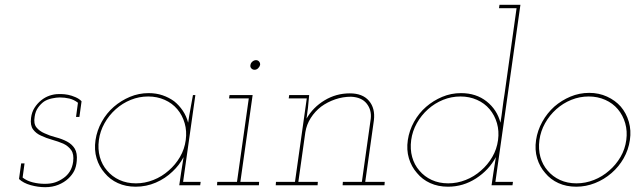

<svg xmlns="http://www.w3.org/2000/svg" viewBox="-20 -770 2646 798"><path d="M59 -26Q77 -9 107.5 -0.5Q138 8 168 8Q198 8 222.5 -2Q247 -12 264 -28Q280 -43 288.5 -60Q297 -77 299 -101Q302 -134 290.5 -152.5Q279 -171 258 -182Q237 -193 211.5 -199.5Q186 -206 165 -216Q144 -225 131.5 -240.5Q119 -256 124 -285Q127 -307 138 -322.5Q149 -338 163 -348Q177 -357 196 -361Q215 -365 228 -365Q249 -365 268 -360.5Q287 -356 304 -343L296 -284H310L319 -349Q310 -359 294 -366Q278 -373 263 -376Q247 -379 235.5 -379Q224 -379 224 -379Q205 -379 186 -372.5Q167 -366 151 -353Q135 -340 123.5 -322Q112 -304 109 -280Q105 -249 117.5 -232Q130 -215 151 -206Q172 -196 197 -189Q222 -182 243 -173Q264 -163 276 -146Q288 -129 284 -98Q281 -75 270.5 -58Q260 -41 244 -30Q227 -18 209 -12Q191 -6 166 -6Q141 -6 116.5 -12Q92 -18 74 -32L82 -91H68Z M377 -188Q371 -147 381.5 -112Q392 -77 415 -51Q437 -24 470 -9Q503 6 544 6Q588 6 627.5 -11Q667 -28 697 -57Q711 -70 722.5 -85Q734 -100 743 -117Q741 -101 738 -85.5Q735 -70 733 -54L725 0H812L814 -14H741L792 -375H782Q777 -346 771.5 -317.5Q766 -289 762 -260Q755 -287 740 -309.5Q725 -332 704 -349Q682 -365 655.5 -374Q629 -383 598 -383Q557 -383 520 -367.5Q483 -352 453 -326Q423 -300 403 -264Q383 -228 377 -188ZM391 -188Q396 -225 414.5 -258Q433 -291 461 -316Q489 -341 523.5 -355Q558 -369 596 -369Q633 -369 664.5 -355Q696 -341 717 -316Q738 -291 747.5 -258Q757 -225 752 -188Q747 -150 728 -117.5Q709 -85 681 -61Q653 -36 617.5 -22Q582 -8 545 -8Q507 -8 476.5 -22Q446 -36 425 -61Q404 -85 395 -117.5Q386 -150 391 -188Z M883 -14 882 0H1056L1057 -14H979L1030 -375H934L932 -361H1014L965 -14ZM1021 -500Q1019 -492 1024.5 -486Q1030 -480 1038 -480Q1046 -480 1052.5 -486Q1059 -492 1061 -500Q1062 -508 1057 -514Q1052 -520 1044 -520Q1036 -520 1029 -514Q1022 -508 1021 -500Z M1405 -14 1404 0H1578L1579 -14H1498L1534 -270Q1540 -320 1513.5 -351Q1487 -382 1434 -382Q1377 -382 1329 -353Q1281 -324 1254 -277Q1256 -290 1257 -299.5Q1258 -309 1260 -322L1265 -375H1182L1180 -361H1255L1206 -14H1127L1126 0H1300L1301 -14H1220L1249 -220Q1254 -252 1271.5 -279.5Q1289 -307 1315 -327Q1341 -346 1373 -357Q1405 -368 1439 -368Q1483 -366 1504 -339.5Q1525 -313 1521 -277L1484 -14Z M2031 -54 2023 0H2110L2112 -14H2039L2143 -750H2056L2054 -736H2127L2077 -379Q2072 -349 2068.5 -319.5Q2065 -290 2060 -260Q2046 -314 2002.5 -348.5Q1959 -383 1896 -383Q1855 -383 1818 -367.5Q1781 -352 1751 -326Q1721 -300 1701 -264Q1681 -228 1675 -188Q1669 -147 1679.5 -112Q1690 -77 1713 -51Q1735 -24 1768 -9Q1801 6 1842 6Q1905 6 1958.5 -28.5Q2012 -63 2041 -117Q2039 -101 2036 -85.5Q2033 -70 2031 -54ZM1689 -188Q1694 -225 1712.5 -258Q1731 -291 1759 -316Q1787 -341 1821.5 -355Q1856 -369 1894 -369Q1931 -369 1962.5 -355Q1994 -341 2015 -316Q2036 -291 2045.5 -258Q2055 -225 2050 -188Q2045 -150 2026 -117.5Q2007 -85 1979 -61Q1951 -36 1915.5 -22Q1880 -8 1843 -8Q1805 -8 1774.5 -22Q1744 -36 1723 -61Q1702 -85 1693 -117.5Q1684 -150 1689 -188Z M2208 -188Q2202 -147 2212.5 -112Q2223 -77 2246 -51Q2268 -24 2301 -9Q2334 6 2375 6Q2415 6 2453 -9Q2491 -24 2522 -51Q2552 -77 2572 -112Q2592 -147 2598 -188Q2604 -228 2593.5 -264Q2583 -300 2560 -327Q2537 -353 2503 -368.5Q2469 -384 2429 -384Q2388 -384 2351 -368.5Q2314 -353 2284 -327Q2254 -300 2234 -264Q2214 -228 2208 -188ZM2222 -188Q2227 -225 2245.5 -258Q2264 -291 2292 -316Q2320 -341 2354.5 -355Q2389 -369 2427 -369Q2464 -369 2495.5 -355Q2527 -341 2548 -316Q2569 -291 2578.5 -258Q2588 -225 2583 -188Q2578 -150 2559 -117.5Q2540 -85 2512 -61Q2484 -36 2448.5 -22Q2413 -8 2376 -8Q2338 -8 2307.5 -22Q2277 -36 2256 -61Q2235 -85 2226 -117.5Q2217 -150 2222 -188Z"/></svg>

Font: Josefin Slab Thin Thin
Style: Italic
Weight: 250
Italic angle: -12°
Version: Version 2.000